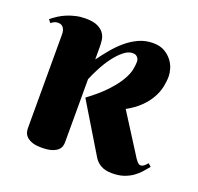

<svg xmlns="http://www.w3.org/2000/svg" viewBox="-101 -611 745 724"><g transform="rotate(20 271.5 -249.5)"><path d="M211.9 -374Q229 -397 248.5 -420.7Q268.1 -444.3 290.5 -463.4Q313 -482.4 339.4 -494.6Q365.7 -506.8 397 -506.8Q424.8 -506.8 443.4 -495.8Q461.9 -484.9 473.4 -469.5Q484.9 -454.1 489.5 -437.5Q494.1 -420.9 494.1 -409.2Q494.1 -388.2 489.3 -365.5Q484.4 -342.8 471.9 -320.6Q459.5 -298.3 438 -277.1Q416.5 -255.9 383.8 -237.8L479 -87.9Q486.3 -75.2 493.9 -66.2Q501.5 -57.1 508.8 -57.1Q513.2 -57.1 517.1 -59.1Q521 -61 524.4 -64Q527.8 -66.9 530.5 -70.1Q533.2 -73.2 535.2 -75.2L546.9 -64.9Q537.6 -53.2 526.1 -40.3Q514.6 -27.3 499.5 -16.6Q484.4 -5.9 464.4 1Q444.3 7.8 418 7.8Q390.1 7.8 372.6 -2.2Q355 -12.2 345.2 -28.8L246.1 -192.9L226.1 -226.1Q272.9 -260.7 300 -290.3Q327.1 -319.8 341.1 -343.8Q355 -367.7 358.9 -386.2Q362.8 -404.8 362.8 -418Q362.8 -419.9 362.3 -424.6Q361.8 -429.2 359.1 -433.6Q356.4 -438 351.3 -441.4Q346.2 -444.8 336.9 -444.8Q318.8 -444.8 300.3 -429.4Q281.7 -414.1 264.9 -391.4Q248 -368.7 234.4 -342.5Q220.7 -316.4 211.9 -294.9V-41Q211.9 -34.7 209.7 -26.1Q207.5 -17.6 199.5 -10Q191.4 -2.4 176 2.7Q160.6 7.8 134.8 7.8Q108.9 7.8 94.2 1.7Q79.6 -4.4 72.5 -12.7Q65.4 -21 63.7 -29.8Q62 -38.6 62 -43.9V-420.9Q62 -435.1 55.4 -445.6Q48.8 -456.1 33.2 -456.1Q24.9 -456.1 18.8 -453.1Q12.7 -450.2 5.9 -444.8L-3.9 -457Q7.3 -466.3 21 -475.3Q34.7 -484.4 51 -491.2Q67.4 -498 85.9 -502.4Q104.5 -506.8 125 -506.8Q156.7 -506.8 174.3 -498.3Q191.9 -489.7 200.2 -477.3Q208.5 -464.8 210.2 -450.7Q211.9 -436.5 211.9 -425.8Z"/></g></svg>

Font: Berkshire Swash
Style: Regular
Weight: 700
Designer: Astigmatic (AOETI)
Foundry: Astigmatic (AOETI)
Version: Version 1.000